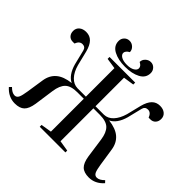

<svg xmlns="http://www.w3.org/2000/svg" viewBox="-238 -1277 1556 1556"><g transform="rotate(45 540.5 -499.0)"><path d="M-11 -51 7 -69Q40 -35 70 -35Q76 -35 79 -36Q96 -40 105 -60Q114 -80 122 -131L145 -282Q155 -348 199 -386Q243 -424 327 -434Q297 -447 274 -479.5Q251 -512 238 -559L207 -685Q199 -719 166 -719Q132 -719 116 -676H96Q69 -676 52.5 -694Q36 -712 36 -741Q36 -772 58.5 -791Q81 -810 118 -810Q160 -810 187 -782.5Q214 -755 229 -698L260 -572Q277 -510 311 -474Q345 -438 390 -437H486V-764L394 -778V-800H688V-778L596 -764V-437H693Q737 -438 770.5 -474Q804 -510 822 -572L853 -698Q868 -755 895 -782.5Q922 -810 964 -810Q1001 -810 1023.5 -791Q1046 -772 1046 -741Q1046 -712 1029.5 -694Q1013 -676 986 -676H966Q950 -719 916 -719Q883 -719 875 -685L844 -559Q831 -512 808 -479.5Q785 -447 755 -434Q839 -424 883 -386Q927 -348 937 -282L960 -131Q968 -80 977 -60Q986 -40 1003 -36Q1006 -35 1012 -35Q1042 -35 1075 -69L1092 -51Q1038 10 965 10Q909 10 881 -17Q853 -44 843 -109L819 -278Q809 -349 776 -381Q743 -413 670 -413H596V-36L688 -21V0H394V-21L486 -36V-413H412Q339 -413 306 -381Q273 -349 263 -278L239 -109Q229 -44 201 -17Q173 10 117 10Q44 10 -11 -51ZM354 -944Q354 -971 372 -989.5Q390 -1008 417 -1008Q443 -1008 463 -989Q483 -970 483 -944Q467 -936 458 -924.5Q449 -913 449 -902Q449 -882 472.5 -868Q496 -854 539 -854Q580 -854 604 -868.5Q628 -883 628 -903Q628 -928 595 -944Q595 -970 615 -989Q635 -1008 661 -1008Q687 -1008 705 -989Q723 -970 723 -944Q723 -888 670.5 -860Q618 -832 539 -832Q460 -832 407 -860Q354 -888 354 -944Z"/></g></svg>

Font: Prata
Style: Regular
Weight: 400
Designer: Ivan Petrov
Foundry: Cyreal
Version: Version 2.000